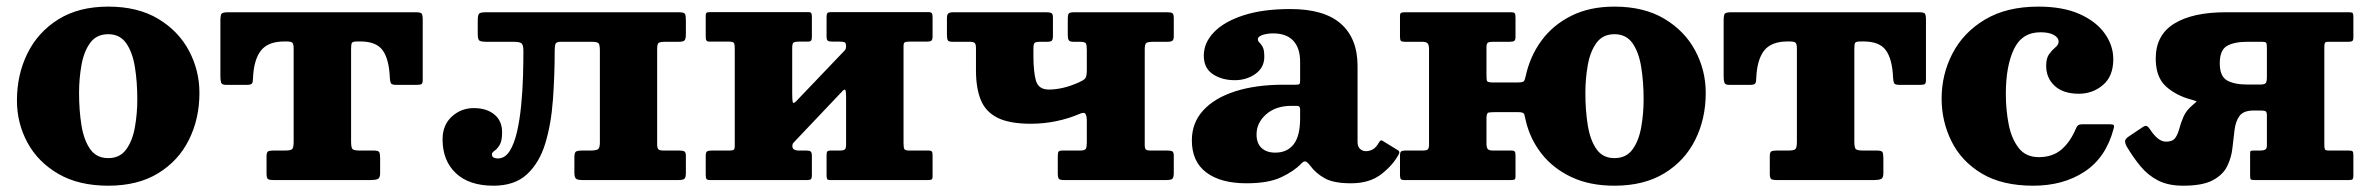

<svg xmlns="http://www.w3.org/2000/svg" viewBox="-20 -558 7346 595"><path d="M32.5 -246.5Q32.5 -326.5 65 -392.5Q97.5 -458.5 160.8 -498Q224 -537.5 315.5 -537.5Q407 -537.5 470 -499.8Q533 -462 565.5 -401Q598 -340 598 -270Q598 -190 565.5 -124.8Q533 -59.5 470 -21Q407 17.5 315.5 17.5Q224 17.5 160.8 -19.2Q97.5 -56 65 -116.2Q32.5 -176.5 32.5 -246.5ZM225 -270Q225 -215.5 232.5 -169.5Q240 -123.5 259.5 -95.8Q279 -68 315.5 -68Q351.5 -68 371 -94.8Q390.5 -121.5 398 -163.5Q405.5 -205.5 405.5 -250Q405.5 -304.5 398 -350.5Q390.5 -396.5 371 -424.2Q351.5 -452 315.5 -452Q279 -452 259.5 -425.2Q240 -398.5 232.5 -356.5Q225 -314.5 225 -270Z M806 -20.5V-74Q806 -86 810.8 -88.8Q815.5 -91.5 827 -91.5H863Q881 -91.5 885.5 -96Q890 -100.5 890 -119V-407Q890 -421.5 886 -425.5Q882 -429.5 868 -429.5H861Q811 -429.5 788.8 -401.5Q766.5 -373.5 764 -315.5Q764 -304 761 -299.5Q758 -295 745 -295H680Q667.5 -295 665.2 -302.2Q663 -309.5 663 -320.5V-493.5Q663 -511 666.5 -515.5Q670 -520 687 -520H1269Q1283.5 -520 1286.8 -515.8Q1290 -511.5 1290 -496.5V-310.5Q1290 -299.5 1286 -297.2Q1282 -295 1271 -295H1207.5Q1193.5 -295 1191 -300.8Q1188.5 -306.5 1188 -318.5Q1185.5 -375 1165.8 -402.2Q1146 -429.5 1097 -429.5H1087Q1073.5 -429.5 1070.8 -425.5Q1068 -421.5 1068 -408V-120Q1068 -101 1072.2 -96.2Q1076.5 -91.5 1095 -91.5H1137Q1152 -91.5 1155 -87Q1158 -82.5 1158 -67V-21Q1158 -6 1150.2 -3Q1142.5 0 1129 0H829Q814.5 0 810.2 -3.2Q806 -6.5 806 -20.5Z M1351.5 -126Q1351.5 -170.5 1380.2 -196.8Q1409 -223 1448 -223Q1488 -223 1512 -203.2Q1536 -183.5 1536 -148Q1536 -121 1528.2 -108.5Q1520.5 -96 1512.5 -90.8Q1504.5 -85.5 1504.5 -80Q1504.5 -72 1510.2 -69.5Q1516 -67 1523 -67Q1545 -67 1559.5 -90Q1574 -113 1582.5 -150.8Q1591 -188.5 1595.2 -233Q1599.5 -277.5 1600.8 -321.2Q1602 -365 1602 -399.5Q1602 -419 1596 -423.8Q1590 -428.5 1570.5 -428.5H1488Q1471.5 -428.5 1466 -432Q1460.5 -435.5 1460.5 -452.5V-493.5Q1460.5 -511 1464.5 -515.5Q1468.5 -520 1485.5 -520H2083.5Q2099.5 -520 2102.5 -515.2Q2105.5 -510.5 2105.5 -495V-452.5Q2105.5 -437.5 2101.5 -433Q2097.5 -428.5 2083.5 -428.5H2041Q2025.5 -428.5 2021 -425Q2016.5 -421.5 2016.5 -406V-111.5Q2016.5 -99 2020.5 -95.2Q2024.5 -91.5 2036.5 -91.5H2085Q2096 -91.5 2100.8 -88.8Q2105.5 -86 2105.5 -75V-22.5Q2105.5 -8 2101 -4Q2096.5 0 2081.5 0H1786Q1771 0 1765.5 -3.8Q1760 -7.5 1760 -23.5V-70.5Q1760 -85 1764.8 -88.2Q1769.5 -91.5 1786 -91.5H1809.5Q1825.5 -91.5 1832.2 -95Q1839 -98.5 1839 -116V-400.5Q1839 -418 1835.5 -423.2Q1832 -428.5 1813.5 -428.5H1719Q1705 -428.5 1702 -423Q1699 -417.5 1699 -403.5Q1699 -324 1693.5 -248.8Q1688 -173.5 1669.8 -113.5Q1651.5 -53.5 1613.2 -18Q1575 17.5 1509.5 17.5Q1433.5 17.5 1392.5 -21.5Q1351.5 -60.5 1351.5 -126Z M2780 -114Q2780 -101 2782.5 -96.2Q2785 -91.5 2798 -91.5H2857Q2865.5 -91.5 2867.8 -88.2Q2870 -85 2870 -76.5V-11Q2870 -3 2866.5 -1.5Q2863 0 2854.5 0H2552.5Q2544.5 0 2543 -3.8Q2541.5 -7.5 2541.5 -15.5V-77Q2541.5 -85.5 2543.8 -88.5Q2546 -91.5 2554 -91.5H2582Q2594 -91.5 2598 -94.8Q2602 -98 2602 -111V-256.5Q2602 -271 2600.5 -277.2Q2599 -283.5 2592 -277L2443.5 -120.5Q2440.5 -117.5 2438 -114.5Q2435.5 -111.5 2435.5 -105Q2435.5 -91.5 2456 -91.5H2478.5Q2488.5 -91.5 2492.2 -88.5Q2496 -85.5 2496 -74.5V-15Q2496 -6 2493.2 -3Q2490.5 0 2482 0H2181Q2172 0 2169.5 -3.2Q2167 -6.5 2167 -16V-75.5Q2167 -86 2171.2 -88.8Q2175.5 -91.5 2185 -91.5H2240Q2250 -91.5 2253.5 -93.8Q2257 -96 2257 -105.5V-406.5Q2257 -419.5 2254.8 -424.2Q2252.5 -429 2239 -429H2180Q2172 -429 2169.5 -432.2Q2167 -435.5 2167 -444V-509.5Q2167 -518 2170.8 -519.2Q2174.5 -520.5 2182.5 -520.5H2485Q2492.5 -520.5 2494.2 -517Q2496 -513.5 2496 -505V-443.5Q2496 -435.5 2493.5 -432.2Q2491 -429 2483.5 -429H2455Q2443 -429 2439 -425.8Q2435 -422.5 2435 -409.5V-269Q2435 -249.5 2436.5 -242.2Q2438 -235 2447.5 -244.5L2597.5 -401.5Q2600.5 -404.5 2601.2 -408Q2602 -411.5 2602 -413.5Q2602 -425 2597.5 -427Q2593 -429 2581 -429H2559Q2549 -429 2545.2 -432Q2541.5 -435 2541.5 -446V-505.5Q2541.5 -514.5 2544.2 -517.5Q2547 -520.5 2555.5 -520.5H2856Q2865 -520.5 2867.5 -517.2Q2870 -514 2870 -504.5V-445Q2870 -434.5 2866 -431.8Q2862 -429 2852 -429H2797Q2787.5 -429 2783.8 -426.8Q2780 -424.5 2780 -415Z M3348 -402.5Q3348 -418 3345.2 -423.2Q3342.5 -428.5 3326.5 -428.5H3306Q3295.5 -428.5 3292.2 -433.2Q3289 -438 3289 -448V-499Q3289 -512.5 3292.2 -516.2Q3295.5 -520 3309 -520H3597.5Q3609.5 -520 3613.5 -517Q3617.5 -514 3617.5 -501V-445.5Q3617.5 -435 3613.2 -431.8Q3609 -428.5 3598 -428.5H3555Q3538.5 -428.5 3533 -425.2Q3527.5 -422 3527.5 -405.5V-108.5Q3527.5 -98 3531 -94.8Q3534.5 -91.5 3546 -91.5H3598Q3608 -91.5 3612.8 -89Q3617.5 -86.5 3617.5 -75.5V-22Q3617.5 -6.5 3612.2 -3.2Q3607 0 3592.5 0H3278Q3264.5 0 3261.2 -4Q3258 -8 3258 -22V-73.5Q3258 -84 3260.2 -87.8Q3262.5 -91.5 3272.5 -91.5H3327Q3342 -91.5 3345 -97Q3348 -102.5 3348 -116.5V-184Q3348 -197.5 3344.2 -204.5Q3340.5 -211.5 3326.5 -205.5Q3293.5 -191 3254.5 -182.8Q3215.5 -174.5 3174.5 -174.5Q3108 -174.5 3071 -193.2Q3034 -212 3019.2 -248.8Q3004.5 -285.5 3004.5 -339.5V-409Q3004.5 -421 3000.5 -424.8Q2996.5 -428.5 2985 -428.5H2932Q2919.5 -428.5 2917 -433.5Q2914.5 -438.5 2914.5 -451.5V-501Q2914.5 -513 2919 -516.5Q2923.5 -520 2934.5 -520H3223Q3233 -520 3238 -517.5Q3243 -515 3243 -504V-447.5Q3243 -435.5 3239.5 -432Q3236 -428.5 3224.5 -428.5H3202Q3189 -428.5 3185.8 -424.5Q3182.5 -420.5 3182.5 -407V-385.5Q3182.5 -336.5 3190.2 -308.5Q3198 -280.5 3230.5 -280.5Q3251 -280.5 3274.2 -285.8Q3297.5 -291 3325 -303.5Q3337.5 -309 3342.8 -314.8Q3348 -320.5 3348 -341Z M3673.5 -123Q3673.5 -177.5 3708.8 -216Q3744 -254.5 3808 -275Q3872 -295.5 3958 -295.5H3996Q4004.5 -295.5 4006.8 -297.5Q4009 -299.5 4009 -308.5V-367Q4009 -409 3987.8 -431.8Q3966.5 -454.5 3925.5 -454.5Q3906.5 -454.5 3892.2 -449.5Q3878 -444.5 3878 -437Q3878 -430.5 3883 -426Q3888 -421.5 3893 -412.5Q3898 -403.5 3898 -382Q3898 -348.5 3870.5 -329Q3843 -309.5 3806.5 -309.5Q3766.5 -309.5 3738.5 -328.2Q3710.5 -347 3710.5 -385.5Q3710.5 -425.5 3742 -458.2Q3773.5 -491 3833.5 -510.5Q3893.5 -530 3978.5 -530Q4083.5 -530 4135.2 -484.5Q4187 -439 4187 -353.5V-118.5Q4187 -103.5 4194.8 -96.5Q4202.5 -89.5 4213 -89.5Q4223.5 -89.5 4234 -95Q4244.5 -100.5 4254 -117.5Q4259 -126.5 4265.5 -121L4312 -92.5Q4319 -88.5 4315 -80.5Q4297.5 -47 4261 -18.5Q4224.5 10 4167 10H4166.5Q4112.5 10 4084.8 -5.8Q4057 -21.5 4040 -45Q4030.5 -57 4025 -57.8Q4019.5 -58.5 4011.5 -50Q3990 -27.5 3950.5 -8.8Q3911 10 3843 10Q3762.5 10 3718 -23.8Q3673.5 -57.5 3673.5 -123ZM3874 -141.5Q3874 -113.5 3889.8 -99.2Q3905.5 -85 3932 -85Q3969 -85 3989 -110.8Q4009 -136.5 4009 -191V-220Q4009 -230 3999 -230H3982Q3933.5 -230 3903.8 -203.8Q3874 -177.5 3874 -141.5Z M4408.5 -111V-406.5Q4408.5 -418.5 4404.2 -423.5Q4400 -428.5 4387.5 -428.5H4333Q4324 -428.5 4321.2 -431.5Q4318.5 -434.5 4318.5 -444V-508Q4318.5 -516.5 4322 -518.2Q4325.5 -520 4334 -520H4662.5Q4671.5 -520 4674 -516.8Q4676.5 -513.5 4676.5 -504V-444.5Q4676.5 -434 4672.5 -431.2Q4668.5 -428.5 4658.5 -428.5H4605.5Q4594.5 -428.5 4590.5 -425.5Q4586.5 -422.5 4586.5 -410.5V-329Q4586.5 -315 4587.5 -308.8Q4588.5 -302.5 4604.5 -302.5H4683.5Q4698.5 -302.5 4702 -306Q4705.5 -309.5 4708 -322Q4721.5 -384 4757.2 -432.5Q4793 -481 4849.8 -509.2Q4906.5 -537.5 4983 -537.5Q5074.5 -537.5 5137.8 -499.8Q5201 -462 5233.5 -401Q5266 -340 5266 -270Q5266 -190 5233.5 -124.8Q5201 -59.5 5137.8 -21Q5074.5 17.5 4983 17.5Q4906 17.5 4849.2 -9.5Q4792.5 -36.5 4757 -82Q4721.5 -127.5 4708.5 -183.5Q4705.5 -196 4703.8 -203.2Q4702 -210.5 4685.5 -210.5H4615.5Q4600 -210.5 4593.2 -209.2Q4586.5 -208 4586.5 -191.5V-114Q4586.5 -101.5 4590.2 -96.5Q4594 -91.5 4606.5 -91.5H4663.5Q4672 -91.5 4674.2 -88.2Q4676.5 -85 4676.5 -76.5V-11Q4676.5 -3 4673 -1.5Q4669.5 0 4661 0H4332Q4323 0 4320.8 -3.5Q4318.5 -7 4318.5 -16V-76Q4318.5 -86 4322.2 -88.8Q4326 -91.5 4335 -91.5H4388.5Q4400.5 -91.5 4404.5 -94.8Q4408.5 -98 4408.5 -111ZM4893 -270Q4893 -215.5 4900.5 -169.5Q4908 -123.5 4927.5 -95.8Q4947 -68 4983 -68Q5019.5 -68 5039 -94.8Q5058.5 -121.5 5066 -163.5Q5073.5 -205.5 5073.5 -250Q5073.5 -304.5 5066 -350.5Q5058.5 -396.5 5039 -424.2Q5019.5 -452 4983 -452Q4947 -452 4927.5 -425.2Q4908 -398.5 4900.5 -356.5Q4893 -314.5 4893 -270Z M5464.5 -20.5V-74Q5464.5 -86 5469.2 -88.8Q5474 -91.5 5485.5 -91.5H5521.5Q5539.5 -91.5 5544 -96Q5548.5 -100.5 5548.5 -119V-407Q5548.5 -421.5 5544.5 -425.5Q5540.5 -429.5 5526.5 -429.5H5519.5Q5469.5 -429.5 5447.2 -401.5Q5425 -373.5 5422.5 -315.5Q5422.5 -304 5419.5 -299.5Q5416.5 -295 5403.5 -295H5338.5Q5326 -295 5323.8 -302.2Q5321.5 -309.5 5321.5 -320.5V-493.5Q5321.5 -511 5325 -515.5Q5328.5 -520 5345.5 -520H5927.5Q5942 -520 5945.2 -515.8Q5948.5 -511.5 5948.5 -496.5V-310.5Q5948.5 -299.5 5944.5 -297.2Q5940.5 -295 5929.5 -295H5866Q5852 -295 5849.5 -300.8Q5847 -306.5 5846.5 -318.5Q5844 -375 5824.2 -402.2Q5804.5 -429.5 5755.5 -429.5H5745.5Q5732 -429.5 5729.2 -425.5Q5726.5 -421.5 5726.5 -408V-120Q5726.5 -101 5730.8 -96.2Q5735 -91.5 5753.5 -91.5H5795.5Q5810.5 -91.5 5813.5 -87Q5816.5 -82.5 5816.5 -67V-21Q5816.5 -6 5808.8 -3Q5801 0 5787.5 0H5487.5Q5473 0 5468.8 -3.2Q5464.5 -6.5 5464.5 -20.5Z M5997 -252.5Q5997 -327.5 6030.8 -392.5Q6064.5 -457.5 6131.5 -497.5Q6198.5 -537.5 6297 -537.5Q6373 -537.5 6424.5 -514.5Q6476 -491.5 6502.5 -454.2Q6529 -417 6529 -374.5Q6529 -322 6497.2 -294.8Q6465.5 -267.5 6422 -267.5Q6374 -267.5 6347.5 -291.8Q6321 -316 6321 -354.5Q6321 -378 6330.5 -390.8Q6340 -403.5 6349.8 -411.5Q6359.5 -419.5 6359.5 -429Q6359.5 -441.5 6344.5 -449.8Q6329.5 -458 6303.5 -458Q6246 -458 6221 -405.5Q6196 -353 6196 -267.5Q6196 -217.5 6204.8 -172.8Q6213.5 -128 6235.8 -99.5Q6258 -71 6298 -71Q6340.5 -71 6368.2 -94.5Q6396 -118 6414 -161.5Q6417 -168 6421.2 -170.5Q6425.5 -173 6436 -173H6516Q6527.5 -173 6530 -170.5Q6532.5 -168 6530 -159Q6506.5 -70 6440.2 -26.2Q6374 17.5 6281 17.5Q6184.5 17.5 6121.5 -20.2Q6058.5 -58 6027.8 -119.8Q5997 -181.5 5997 -252.5Z M6570 -105Q6566.5 -111 6565.5 -119Q6564.5 -127 6577.5 -135.5L6621.5 -165Q6630 -170 6634.5 -166.5Q6639 -163 6643 -157Q6667.5 -119 6692.5 -119Q6712.5 -119 6720.8 -130.2Q6729 -141.5 6733.5 -159Q6738 -176.5 6746.5 -196.2Q6755 -216 6775.5 -233Q6785 -241.5 6786.8 -243Q6788.5 -244.5 6772 -249Q6724 -261.5 6692.2 -290.2Q6660.5 -319 6660.5 -376.5Q6660.5 -449.5 6717.8 -484.8Q6775 -520 6877 -520H7261Q7269 -520 7271 -517.2Q7273 -514.5 7273 -506V-442.5Q7273 -433.5 7269.8 -431Q7266.5 -428.5 7258 -428.5H7196Q7186.5 -428.5 7184.8 -425.2Q7183 -422 7183 -412V-110Q7183 -99 7184.8 -95.2Q7186.5 -91.5 7197.5 -91.5H7259Q7267.5 -91.5 7270.2 -89.2Q7273 -87 7273 -78V-13Q7273 -4.5 7270 -2.2Q7267 0 7259 0H6967Q6957 0 6955 -2.2Q6953 -4.5 6953 -15V-76Q6953 -87 6953.8 -89.2Q6954.5 -91.5 6965 -91.5H6985.5Q6994.5 -91.5 6999.8 -94.5Q7005 -97.5 7005 -107V-199Q7005 -210.5 7001.5 -213Q6998 -215.5 6986.5 -215.5H6964Q6932.5 -215.5 6920.2 -198.8Q6908 -182 6904.8 -155.5Q6901.5 -129 6898.2 -99.2Q6895 -69.5 6882 -43Q6869 -16.5 6837.5 0.5Q6806 17.5 6745.5 17.5Q6700 17.5 6668.8 1.8Q6637.5 -14 6614.2 -41.8Q6591 -69.5 6570 -105ZM6984.5 -296Q6998.5 -296 7001.8 -301Q7005 -306 7005 -320V-409Q7005 -422.5 7002.8 -425.5Q7000.5 -428.5 6987 -428.5H6944.5Q6904 -428.5 6881.5 -415.8Q6859 -403 6859 -362Q6859 -321.5 6881.5 -308.8Q6904 -296 6944.5 -296Z"/></svg>

Font: Besley* Heavy
Style: Regular
Weight: 800
Designer: Owen Earl
Foundry: indestructible type*
Version: Version 3.000; ttfautohint (v1.8.3)